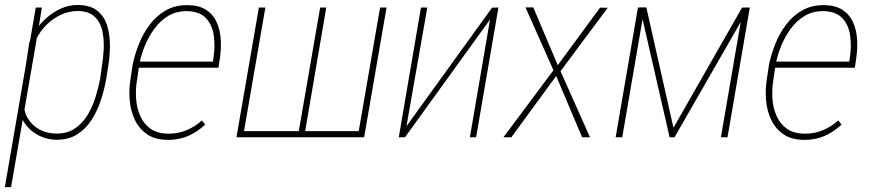

<svg xmlns="http://www.w3.org/2000/svg" viewBox="-29 -559 3549 782"><path d="M125 -426.8 16.1 203.1H-9.3L116.7 -528.3H141.6ZM411.1 -285.2 403.8 -238.8Q397 -198.2 382.8 -154.1Q368.7 -109.9 345.2 -72.5Q321.8 -35.2 286.1 -12.2Q250.5 10.7 199.7 10.3Q168.5 9.8 140.9 -1.7Q113.3 -13.2 92.5 -32.7Q71.8 -52.2 60.5 -76.7Q49.3 -101.1 50.8 -127.4L90.3 -385.7Q99.6 -412.6 118.2 -439Q136.7 -465.3 162.6 -487.8Q188.5 -510.3 220 -524.4Q251.5 -538.6 286.6 -538.6Q339.4 -538.6 368.4 -514.4Q397.5 -490.2 408.4 -451.4Q419.4 -412.6 418.7 -368.4Q418 -324.2 411.1 -285.2ZM378.9 -237.8 385.3 -284.7Q391.1 -317.9 393.3 -357.2Q395.5 -396.5 387.9 -432.4Q380.4 -468.3 356.2 -491.2Q332 -514.2 286.1 -514.2Q253.9 -513.7 225.1 -501.5Q196.3 -489.3 172.1 -468.5Q147.9 -447.8 130.9 -421.4Q113.8 -395 105.5 -365.2L69.3 -141.6Q66.9 -105.5 84.5 -76.7Q102.1 -47.9 131.8 -31.7Q161.6 -15.6 198.2 -15.1Q243.7 -14.2 274.9 -34.9Q306.2 -55.7 326.7 -89.1Q347.2 -122.6 359.4 -161.4Q371.6 -200.2 378.9 -237.8Z M655.3 10.7Q604 10.7 570.8 -11.7Q537.6 -34.2 520.3 -70.8Q502.9 -107.4 499.3 -150.9Q495.6 -194.3 502.4 -235.8L511.2 -294.9Q519.5 -336.4 536.6 -379.4Q553.7 -422.4 580.8 -458.5Q607.9 -494.6 646.2 -516.6Q684.6 -538.6 735.4 -538.1Q781.7 -537.6 810.3 -519Q838.9 -500.5 853 -469.7Q867.2 -439 869.9 -400.9Q872.6 -362.8 866.7 -322.3L860.8 -283.2H526.9L531.7 -308.1H838.4L840.3 -322.8Q847.7 -368.2 842 -412.1Q836.4 -456.1 810.8 -484.1Q785.2 -512.2 733.9 -513.7Q689.9 -514.2 656.7 -494.4Q623.5 -474.6 599.4 -441.4Q575.2 -408.2 559.8 -369.6Q544.4 -331.1 538.1 -294.9L529.3 -234.9Q522.9 -198.2 525.1 -159.7Q527.3 -121.1 541.5 -88.1Q555.7 -55.2 583.3 -35.2Q610.8 -15.1 656.2 -14.6Q696.3 -14.2 730.7 -28.6Q765.1 -43 793.5 -68.4L806.6 -51.3Q785.2 -31.7 761.5 -17.6Q737.8 -3.4 711.2 3.7Q684.6 10.7 655.3 10.7Z M1025.4 -528.3H1051.8L964.8 -24.9H1188L1274.9 -528.3H1299.8L1213.9 -24.9H1432.1L1519 -528.3H1545.4L1454.1 0H934.1Z M1626.5 -44.9 1975.1 -527.8 2001 -528.3 1910.2 0H1884.8L1966.8 -479.5L1620.6 0H1595.2L1685.5 -528.3H1711.4Z M2143.1 -528.8 2242.7 -293.5 2415 -527.8 2446.3 -527.3 2253.9 -269 2374 0H2341.8L2236.3 -249.5L2053.7 0H2021.5L2225.1 -272.9L2111.3 -528.8Z M2713.9 -38.6 2993.2 -527.8H3021.5L2718.3 0H2698.2L2577.1 -528.8H2603.5ZM2596.2 -528.3 2505.4 0H2478.5L2569.3 -528.3ZM2907.2 0 2998 -528.3H3024.9L2934.1 0Z M3247.1 10.7Q3195.8 10.7 3162.6 -11.7Q3129.4 -34.2 3112.1 -70.8Q3094.7 -107.4 3091.1 -150.9Q3087.4 -194.3 3094.2 -235.8L3103 -294.9Q3111.3 -336.4 3128.4 -379.4Q3145.5 -422.4 3172.6 -458.5Q3199.7 -494.6 3238 -516.6Q3276.4 -538.6 3327.1 -538.1Q3373.5 -537.6 3402.1 -519Q3430.7 -500.5 3444.8 -469.7Q3459 -439 3461.7 -400.9Q3464.4 -362.8 3458.5 -322.3L3452.6 -283.2H3118.7L3123.5 -308.1H3430.2L3432.1 -322.8Q3439.5 -368.2 3433.8 -412.1Q3428.2 -456.1 3402.6 -484.1Q3377 -512.2 3325.7 -513.7Q3281.7 -514.2 3248.5 -494.4Q3215.3 -474.6 3191.2 -441.4Q3167 -408.2 3151.6 -369.6Q3136.2 -331.1 3129.9 -294.9L3121.1 -234.9Q3114.7 -198.2 3116.9 -159.7Q3119.1 -121.1 3133.3 -88.1Q3147.5 -55.2 3175 -35.2Q3202.6 -15.1 3248 -14.6Q3288.1 -14.2 3322.5 -28.6Q3356.9 -43 3385.3 -68.4L3398.4 -51.3Q3377 -31.7 3353.3 -17.6Q3329.6 -3.4 3303 3.7Q3276.4 10.7 3247.1 10.7Z"/></svg>

Font: Roboto Condensed Thin
Style: Italic
Weight: 250
Italic angle: -12°
Designer: Christian Robertson
Foundry: Google
Version: Version 3.008; 2023